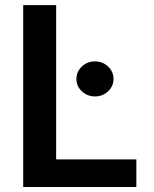

<svg xmlns="http://www.w3.org/2000/svg" viewBox="-20 -748 614 768"><path d="M72.8 0V-727.5H204.6V-110.4H525.4V0ZM359.9 -362.3Q329.1 -362.3 307.4 -382.8Q285.6 -403.3 285.6 -432.1Q285.6 -461.4 307.4 -481.9Q329.1 -502.4 359.9 -502.4Q390.6 -502.4 412.4 -481.9Q434.1 -461.4 434.1 -432.1Q434.1 -403.3 412.4 -382.8Q390.6 -362.3 359.9 -362.3Z"/></svg>

Font: Inter Semi Bold
Style: Regular
Weight: 600
Designer: Rasmus Andersson
Foundry: rsms
Version: Version 4.000;git-e0f93cc